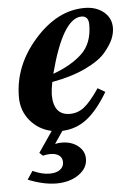

<svg xmlns="http://www.w3.org/2000/svg" viewBox="-51 -501 518 757"><g transform="rotate(-5 208.5 -122.0)"><path d="M167 -213.9Q238.8 -239.7 282 -280.3Q325.2 -320.8 325.2 -395Q325.2 -429.2 296.9 -429.2Q223.1 -428.7 167 -213.9ZM335.9 -142.1 365.2 -125Q322.3 -53.2 279.5 -21Q236.8 11.2 183.1 13.2L149.9 62Q165 59.1 175.8 59.1Q214.8 59.1 240.5 79.6Q266.1 100.1 266.1 130.9Q266.1 168 230.5 192.9Q194.8 217.8 142.1 217.8Q91.3 217.8 29.8 192.9L51.8 160.2Q88.9 177.2 119.1 176.8Q145 176.8 159.9 165.8Q174.8 154.8 174.8 136.2Q174.8 119.1 162.4 109.6Q149.9 100.1 127.9 100.1Q113.8 100.1 98.1 104L85 91.8L141.1 9.8Q89.4 -1.5 56.6 -40.8Q23.9 -80.1 23.9 -133.8Q23.9 -257.8 114 -359.9Q204.1 -461.9 312 -461.9Q357.9 -461.9 387.5 -437.5Q417 -413.1 417 -375Q417 -354 408 -331.5Q398.9 -309.1 374.5 -279.5Q350.1 -250 295.2 -223.4Q240.2 -196.8 160.2 -182.1Q154.3 -152.3 153.8 -132.8Q153.8 -50.8 219.2 -50.8Q250 -50.8 275.4 -70.6Q300.8 -90.3 335.9 -142.1Z"/></g></svg>

Font: Accordance
Style: Bold-Italic
Weight: 700
Italic angle: -11°
Version: Version 1.2 (build January 31, 2020) Miklal Software Solutio